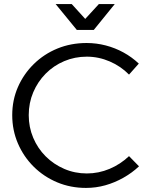

<svg xmlns="http://www.w3.org/2000/svg" viewBox="-20 -916 740 942"><path d="M613 -550Q573 -591 518.5 -614.5Q464 -638 406 -638Q347 -638 295 -616Q243 -594 204 -554.5Q165 -515 143 -463Q121 -411 121 -351Q121 -292 143 -240Q165 -188 204 -149Q243 -110 295 -87.5Q347 -65 406 -65Q464 -65 517.5 -87.5Q571 -110 613 -150L662 -100Q628 -68 585.5 -44Q543 -20 497 -7Q451 6 402 6Q326 6 260.5 -21.5Q195 -49 145.5 -98Q96 -147 68 -212Q40 -277 40 -351Q40 -425 68 -489Q96 -553 146 -602Q196 -651 262 -678Q328 -705 405 -705Q453 -705 499 -693Q545 -681 586 -658.5Q627 -636 661 -604ZM440 -769H357L253 -896H332L421 -798H375L465 -896H543Z"/></svg>

Font: Alexandria Light
Style: Regular
Weight: 300
Designer: Mohamed Gaber
Foundry: Kief Type Foundry
Version: Version 5.100